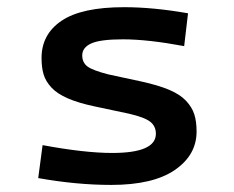

<svg xmlns="http://www.w3.org/2000/svg" viewBox="-20 -504 654 537"><path d="M529.8 -136.2Q529.8 -70.3 469 -28.6Q408.2 13.2 291 13.2Q194.3 13.2 86.9 -5.9L99.1 -98.1Q216.8 -76.2 293.9 -76.2Q416 -76.2 416 -129.9Q416 -150.9 400.4 -163.3Q384.8 -175.8 340.8 -186L246.1 -206.1Q199.7 -215.8 169.9 -228.8Q140.1 -241.7 124 -259Q107.9 -276.4 102.1 -295.4Q96.2 -314.5 96.2 -341.8Q96.2 -408.2 152.3 -446Q208.5 -483.9 327.1 -483.9Q408.7 -483.9 505.9 -466.8L495.1 -375Q393.1 -394 324.2 -394Q260.7 -394 235.4 -382.6Q210 -371.1 210 -349.1Q210 -329.1 224.6 -318.1Q239.3 -307.1 283.2 -295.9L376 -275.9Q422.9 -265.6 453.4 -252.7Q483.9 -239.7 500.5 -221.9Q517.1 -204.1 523.4 -184.3Q529.8 -164.6 529.8 -136.2Z"/></svg>

Font: IntelOne Mono Medium
Style: Regular
Weight: 500
Designer: Fred Shallcrass
Foundry: Frere-Jones Type LLC
Version: Version 1.200;hotconv 1.1.0;makeotfexe 2.6.0;FJTRelease1.2